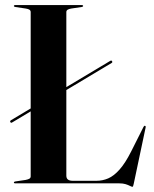

<svg xmlns="http://www.w3.org/2000/svg" viewBox="-20 -720 606 754"><path d="M20.5 -240Q19.5 -242 20 -244Q20.5 -246 22.5 -247.5L413 -481Q415.5 -482.5 417.5 -482Q419.5 -481.5 420 -479.5Q421.5 -477.5 421 -475.8Q420.5 -474 418 -472.5L27.5 -239Q25.5 -237.5 23.8 -238Q22 -238.5 20.5 -240ZM300.5 -692.5 260 -686.5Q250.5 -685 245.5 -681.8Q240.5 -678.5 240.5 -672.5V-30.5Q240.5 -19.5 247 -14.8Q253.5 -10 265.5 -10H358.5Q383 -10 405 -19.5Q427 -29 449.2 -53.8Q471.5 -78.5 495 -125L543.5 -221.5Q545 -224 546.2 -225.2Q547.5 -226.5 549 -226Q551.5 -225.5 552 -223.5Q552.5 -221.5 551.5 -217.5L505 2.5Q503.5 9.5 502.5 11.5Q501.5 13.5 500 13.5Q497 13.5 490.2 10Q483.5 6.5 473.2 3.2Q463 0 447.5 0H39.5Q37 0 35.8 -1Q34.5 -2 34.5 -3.5Q34.5 -6.5 40.5 -7.5L81 -13.5Q91 -15.5 95.8 -18.5Q100.5 -21.5 100.5 -27.5V-672.5Q100.5 -678.5 95.8 -681.8Q91 -685 81 -686.5L40.5 -692.5Q34.5 -693.5 34.5 -696.5Q34.5 -698 35.8 -699Q37 -700 39.5 -700H301.5Q304 -700 305.2 -699Q306.5 -698 306.5 -696.5Q306.5 -693.5 300.5 -692.5Z"/></svg>

Font: Fraunces 120pt SemiBold
Style: Regular
Weight: 600
Version: Version 1.000;[b76b70a41]